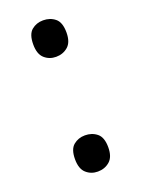

<svg xmlns="http://www.w3.org/2000/svg" viewBox="-114 -604 496 673"><g transform="rotate(-20 134.0 -268.0)"><path d="M72 -482Q72 -520 90 -535Q108 -550 133 -550Q159 -550 177.5 -535Q196 -520 196 -482Q196 -446 177.5 -430Q159 -414 133 -414Q108 -414 90 -430Q72 -446 72 -482ZM72 -54Q72 -91 90 -106Q108 -121 133 -121Q159 -121 177.5 -106Q196 -91 196 -54Q196 -18 177.5 -2Q159 14 133 14Q108 14 90 -2Q72 -18 72 -54Z"/></g></svg>

Font: Noto Sans Tamil Supplement
Style: Regular
Weight: 400
Designer: Ek Type
Foundry: Ek Type
Version: Version 2.001; ttfautohint (v1.8.4.7-5d5b)